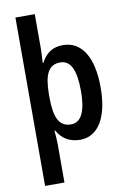

<svg xmlns="http://www.w3.org/2000/svg" viewBox="-106 -821 740 1123"><g transform="rotate(-10 264.0 -260.0)"><path d="M488 -271C488 -453 423 -553 313 -553C254 -553 214 -528 183 -471H179C181 -499 183 -534 183 -561V-760H68V240H183V15C183 -6 181 -36 178 -68H183C210 -18 256 10 318 10C424 10 488 -92 488 -271ZM371 -271C371 -161 346 -88 281 -88C210 -88 183 -145 183 -265V-287C184 -404 212 -456 280 -456C341 -456 371 -397 371 -271Z"/></g></svg>

Font: Noto Sans Telugu Condensed SemiBold
Style: Regular
Weight: 600
Width: 3
Designer: Jelle Bosma - Monotype Design Team
Foundry: Monotype Imaging Inc.
Version: Version 2.005